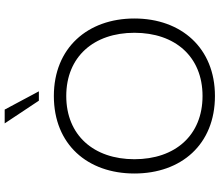

<svg xmlns="http://www.w3.org/2000/svg" viewBox="-79 -849 938 820"><g transform="rotate(-90 390.0 -439.0)"><path d="M390 10C595 10 721 -134 721 -334C721 -534 595 -678 390 -678C183 -678 59 -534 59 -334C59 -134 183 10 390 10ZM390 -43C222 -43 120 -160 120 -334C120 -507 222 -625 390 -625C558 -625 660 -507 660 -334C660 -160 558 -43 390 -43ZM410 -742 332 -888H273L370 -742Z"/></g></svg>

Font: Gantari Light
Style: Regular
Weight: 300
Designer: Anugrah Pasau
Foundry: Lafontype
Version: Version 1.000